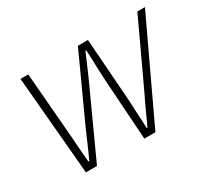

<svg xmlns="http://www.w3.org/2000/svg" viewBox="-102 -645 884 811"><g transform="rotate(-30 340.5 -240.0)"><path d="M110 0H164L302 -302C324 -348 345 -400 365 -446H369C372 -400 372 -348 375 -302L395 0H449L675 -480H638L490 -163C468 -120 450 -76 430 -34H426C425 -76 421 -120 420 -163L397 -480H348L203 -163C184 -120 166 -76 146 -34H142C138 -76 135 -120 132 -163L106 -480H68Z"/></g></svg>

Font: Source Sans Pro Light
Style: Italic
Weight: 300
Italic angle: -11°
Designer: Paul D. Hunt
Foundry: Adobe Systems Incorporated
Version: Version 3.006;hotconv 1.0.111;makeotfexe 2.5.65597